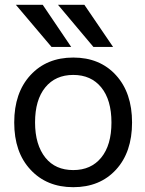

<svg xmlns="http://www.w3.org/2000/svg" viewBox="-20 -778 610 810"><path d="M171.9 -112.3Q213.9 -60.5 289.1 -60.5Q364.3 -60.5 407.2 -113.3Q450.2 -166 450.2 -261.2Q450.2 -356.4 407.2 -409.2Q364.3 -461.9 289.1 -461.9Q213.9 -461.9 170.9 -409.2Q127.9 -356.4 127.9 -261.7Q127.9 -167 171.9 -112.3ZM108.4 -62.5Q40 -135.7 40 -261.2Q40 -386.7 108.4 -460.9Q176.8 -535.2 289.1 -535.2Q401.4 -535.2 469.2 -460.9Q537.1 -386.7 537.1 -261.2Q537.1 -135.7 469.2 -62Q401.4 11.7 289.1 11.7Q176.8 11.7 108.4 -62.5ZM374 -580.1 224.6 -757.8H335.9L457 -580.1ZM197.3 -580.1 46.9 -757.8H160.2L280.3 -580.1Z"/></svg>

Font: Gen Shin Gothic Regular
Style: Regular
Weight: 400
Designer: [Source Han Sans]
Ryoko NISHIZUKA  (kana & ideographs); Paul D. Hunt (Latin, Greek & Cyrillic); Wenlong ZHANG  (bopomofo
Version: Version 1.002.20150607